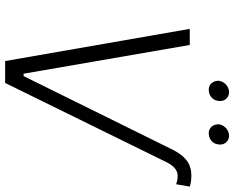

<svg xmlns="http://www.w3.org/2000/svg" viewBox="-100 -788 889 728"><g transform="rotate(90 344.0 -424.5)"><path d="M548 -635C577 -693 611 -706 645 -706C665 -706 676 -704 688 -700L679 -648C670 -652 660 -654 647 -654C629 -654 612 -644 596 -613L295 0H212L90 -700H151L260 -70H269ZM319 -772C341 -771 361 -786 363 -808C367 -829 353 -848 332 -849C310 -850 291 -833 287 -812C285 -791 298 -773 319 -772ZM484 -772C506 -771 526 -786 528 -808C532 -829 518 -848 497 -849C475 -850 456 -833 452 -812C450 -791 463 -773 484 -772Z"/></g></svg>

Font: Fixel Display 20240404 Light
Style: Italic
Weight: 300
Italic angle: -10°
Designer: AlfaBravo + MacPaw
Foundry: Kyrylo Tkachov, Marchela Mozhyna, Serhii Makarenko, Maria Weinstein, Zakhar Kryvoshyya
Version: Version 1.211;Glyphs 3.2 (3225)